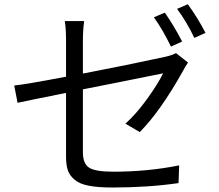

<svg xmlns="http://www.w3.org/2000/svg" viewBox="-20 -835 1017 890"><path d="M744.1 -776.4Q788.1 -712.9 824.2 -642.6L772.5 -619.1Q734.4 -697.3 693.4 -754.9ZM45.9 -438.5Q101.6 -444.3 286.1 -479.5V-648.4Q286.1 -703.1 280.3 -737.3H370.1Q364.3 -695.3 364.3 -648.4V-494.1Q564.5 -532.2 744.1 -571.3Q779.3 -579.1 795.9 -588.9L851.6 -544.9Q840.8 -530.3 828.1 -505.9Q723.6 -319.3 627.9 -222.7L561.5 -261.7Q612.3 -307.6 661.6 -376Q710.9 -444.3 736.3 -495.1Q729.5 -494.1 675.3 -482.9Q621.1 -471.7 529.8 -453.6Q438.5 -435.5 364.3 -420.9V-128.9Q364.3 -77.1 392.6 -58.1Q420.9 -39.1 505.9 -39.1Q664.1 -39.1 810.5 -68.4L807.6 13.7Q666 34.2 501 34.2Q434.6 34.2 391.6 25.9Q348.6 17.6 325.7 -2Q302.7 -21.5 294.4 -45.9Q286.1 -70.3 286.1 -108.4V-404.3Q114.3 -370.1 61.5 -358.4ZM800.8 -793.9 850.6 -815.4Q897.5 -751 932.6 -682.6L880.9 -659.2Q845.7 -733.4 800.8 -793.9Z"/></svg>

Font: Min Sans
Style: Regular
Weight: 400
Designer: Jinseong-Kim, NotoSansCJK, Nunito
Foundry: Jinseong-Kim
Version: Version 1.400;Glyphs 3.1.2 (3151)